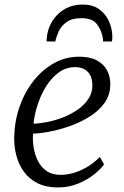

<svg xmlns="http://www.w3.org/2000/svg" viewBox="-20 -815 546 845"><path d="M438 -91.5Q424 -71.5 394.5 -47.8Q365 -24 324 -7Q283 10 235 10Q182.5 10 145.2 -8.8Q108 -27.5 85 -59.5Q62 -91.5 51.8 -131Q41.5 -170.5 42.5 -211.5Q44 -281.5 66 -345Q88 -408.5 126.8 -458Q165.5 -507.5 216.8 -536.5Q268 -565.5 328.5 -565.5Q375 -565.5 405.2 -549.8Q435.5 -534 450.5 -506.5Q465.5 -479 465.5 -444.5Q465.5 -398.5 440.8 -363.2Q416 -328 376 -302.8Q336 -277.5 289.8 -261Q243.5 -244.5 200 -236Q156.5 -227.5 125.5 -227Q123 -198 128 -166.2Q133 -134.5 146.8 -107Q160.5 -79.5 185 -62.5Q209.5 -45.5 247 -45.5Q274.5 -45.5 304 -54Q333.5 -62.5 363.2 -80Q393 -97.5 419.5 -124.5ZM311 -519.5Q270.5 -519.5 238.2 -495.8Q206 -472 182.8 -434.5Q159.5 -397 145.5 -353.8Q131.5 -310.5 127.5 -270.5Q160.5 -272 196.2 -279.8Q232 -287.5 265.8 -301.8Q299.5 -316 326.8 -336Q354 -356 370.2 -381.8Q386.5 -407.5 386.5 -438.5Q386.5 -478.5 366.2 -499Q346 -519.5 311 -519.5ZM185 -632.5Q185 -636.5 185.2 -640.5Q185.5 -644.5 186 -647.5Q188 -676 199.8 -702.2Q211.5 -728.5 231.8 -749.5Q252 -770.5 280.5 -782.8Q309 -795 345.5 -795Q387 -795 415.5 -775Q444 -755 459.2 -722Q474.5 -689 474.5 -650Q474.5 -647 473.8 -641.2Q473 -635.5 473 -632.5H433.5Q433.5 -636.5 433.5 -640.2Q433.5 -644 432.5 -648.5Q427 -681 407 -708Q387 -735 338.5 -735Q296.5 -735 272.8 -717.8Q249 -700.5 238.2 -676.5Q227.5 -652.5 223.5 -632.5Z"/></svg>

Font: Merriweather 24pt Light
Style: Italic
Weight: 300
Italic angle: -7.8°
Version: Version 2.101